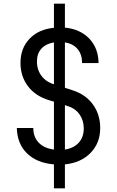

<svg xmlns="http://www.w3.org/2000/svg" viewBox="-20 -890 640 1050"><path d="M275 140V9Q181 1 127.5 -51.5Q74 -104 72 -190H162Q162 -141 191.5 -110Q221 -79 275 -72V-334L248 -342Q173 -365 132.5 -419Q92 -473 92 -546Q92 -626 141.5 -678Q191 -730 275 -738V-870H335V-739Q418 -731 468 -679Q518 -627 519 -545H429Q429 -592 404.5 -621.5Q380 -651 335 -658V-410L375 -397Q448 -374 488 -319Q528 -264 528 -190Q528 -108 475.5 -54Q423 0 335 9V140ZM335 -72Q384 -80 411 -110Q438 -140 438 -188Q438 -232 414.5 -265Q391 -298 347 -311L335 -315ZM275 -389V-658Q231 -651 206.5 -624Q182 -597 182 -554Q182 -502 214 -466.5Q246 -431 306 -422Z"/></svg>

Font: JetBrains Mono Zero
Style: Regular-Zero
Weight: 400
Designer: Philipp Nurullin, Konstantin Bulenkov
Foundry: JetBrains
Version: Version 2.211